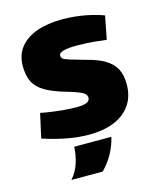

<svg xmlns="http://www.w3.org/2000/svg" viewBox="-108 -603 718 864"><g transform="rotate(-15 251.5 -170.5)"><path d="M249 8Q204 8 157 0Q110 -8 63 -22L34 -31L59 -144L85 -139Q123 -133 158 -129.5Q193 -126 226 -126Q256 -126 271.5 -132.5Q287 -139 287 -154Q287 -163 281 -170Q275 -177 257.5 -185Q240 -193 205 -203Q141 -221 104.5 -242Q68 -263 53 -293Q38 -323 38 -369Q39 -421 67.5 -455.5Q96 -490 146 -507.5Q196 -525 264 -525Q306 -525 349.5 -518.5Q393 -512 438 -498L455 -492L434 -384L413 -386Q376 -391 346.5 -392.5Q317 -394 296 -394Q257 -394 235 -388Q213 -382 213 -370Q213 -360 219.5 -354.5Q226 -349 248.5 -342Q271 -335 317 -322Q374 -308 407 -287.5Q440 -267 454.5 -238.5Q469 -210 469 -169Q469 -110 440.5 -70.5Q412 -31 363 -11.5Q314 8 249 8ZM117 184Q143 154 154.5 118Q166 82 168 43H341Q332 82 312.5 117.5Q293 153 263 184Z"/></g></svg>

Font: REM
Style: Bold
Weight: 700
Designer: Octavio Pardo
Foundry: Ashler Design
Version: Version 1.005;gftools[0.9.28]